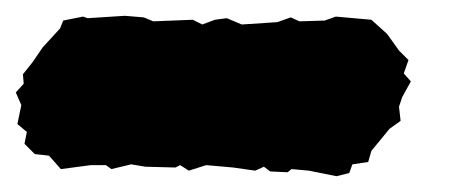

<svg xmlns="http://www.w3.org/2000/svg" viewBox="-62 -40 598 243"><path d="M443 95 445 113 431 123 408 151 404 165 384 168 380 179 364 183 329 176 307 174 302 178 280 177 272 171 261 176 233 172 199 169 177 176 166 169 160 172 122 171 104 168 79 174 72 169H53L15 174L0 157L-18 155L-31 142L-28 127L-40 117L-35 93L-42 77L-32 66L-33 54L-21 39L-8 20L14 -4L18 -14L43 -19L49 -17L96 -20L120 -18L132 -13L182 -15L194 -9L210 -15L225 -17L244 -9L289 -12L306 -18L317 -13L349 -14L363 -19L408 -15L428 3L443 24L455 36L449 53L458 63L447 83Z"/></svg>

Font: Winky Rough Black
Style: Italic
Weight: 900
Italic angle: -8.97852°
Designer: Simon Atzbach
Foundry: typofactur
Version: Version 1.206; ttfautohint (v1.8.4.7-5d5b)